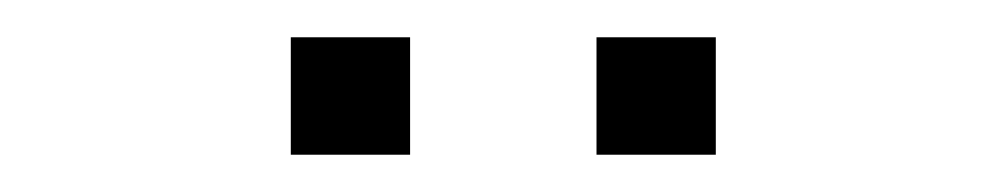

<svg xmlns="http://www.w3.org/2000/svg" viewBox="-20 -713 540 103"><path d="M300 -630V-693H364V-630ZM136 -630V-693H200V-630Z"/></svg>

Font: Nunito Sans 7pt SemiCondensed ExtraLight
Style: Regular
Weight: 250
Width: 4
Designer: Vernon Adams
Foundry: Vernon Adams
Version: Version 3.101;gftools[0.9.27]